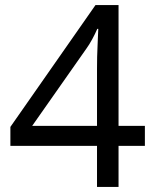

<svg xmlns="http://www.w3.org/2000/svg" viewBox="-20 -738 612 758"><path d="M552 -162H448V0H363V-162H21V-237L357 -718H448V-241H552ZM363 -466Q363 -492 363.5 -513.5Q364 -535 365 -554Q366 -573 366.5 -590.5Q367 -608 368 -624H364Q356 -605 344 -583Q332 -561 321 -546L107 -241H363Z"/></svg>

Font: Noto Sans Khmer
Style: Regular
Weight: 400
Designer: Danh Hong and the Monotype Design Team
Foundry: Monotype Imaging Inc.
Version: Version 2.003